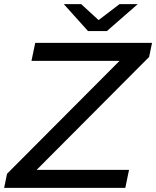

<svg xmlns="http://www.w3.org/2000/svg" viewBox="-31 -907 754 927"><path d="M689 -632 146 -87H592L574 0H-11L3 -68L546 -613H121L139 -700H703ZM634 -887 485 -757H394L277 -887H361L445 -810L546 -887Z"/></svg>

Font: Idrija
Style: Italic
Weight: 500
Italic angle: -11.3°
Designer: Julieta Ulanovsky
Foundry: Julieta Ulanovsky
Version: Version 7.200